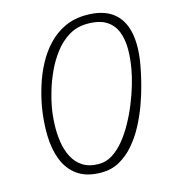

<svg xmlns="http://www.w3.org/2000/svg" viewBox="-132 -1038 1027 1148"><g transform="rotate(-15 381.0 -464.0)"><path d="M354.5 2.5Q262.5 2.5 206.8 -37.5Q151 -77.5 125.2 -145Q99.5 -212.5 97.8 -296.8Q96 -381 111 -469.5Q121.5 -529.5 141.5 -594Q161.5 -658.5 193 -718.5Q224.5 -778.5 269.2 -826.5Q314 -874.5 373.5 -902.8Q433 -931 509 -931Q610.5 -931 669.8 -886.8Q729 -842.5 747.2 -758.8Q765.5 -675 744 -556.5Q735.5 -508.5 720.5 -449.2Q705.5 -390 682.8 -327Q660 -264 628.8 -205.2Q597.5 -146.5 557 -99.8Q516.5 -53 466.2 -25.2Q416 2.5 354.5 2.5ZM353.5 -51Q397.5 -51 437 -76Q476.5 -101 511 -143.2Q545.5 -185.5 574.2 -237.8Q603 -290 625.5 -345.8Q648 -401.5 663.2 -453.2Q678.5 -505 685.5 -545.5Q697 -608 697.5 -667.5Q698 -727 680.2 -774.8Q662.5 -822.5 619.8 -850.8Q577 -879 502 -879Q436.5 -879 385.8 -848Q335 -817 297.2 -767.2Q259.5 -717.5 233.2 -660.2Q207 -603 191.2 -549Q175.5 -495 168.5 -457Q159 -405.5 156.8 -349Q154.5 -292.5 162.5 -239.5Q170.5 -186.5 192.5 -144Q214.5 -101.5 253.8 -76.2Q293 -51 353.5 -51Z"/></g></svg>

Font: Edu AU VIC WA NT Hand
Style: Regular
Weight: 400
Designer: Tina and Corey Anderson, Eben Sorkin, Mirko Velimirovic
Foundry: Google for Education
Version: Version 1.001